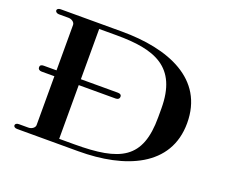

<svg xmlns="http://www.w3.org/2000/svg" viewBox="-113 -860 1214 1034"><g transform="rotate(20 494.0 -343.0)"><path d="M763.4 -318.8C763.4 -81.2 651.5 -27.7 388.1 -27.7H302V-335.6H513.9C526.7 -335.6 534.7 -342.6 534.7 -351.5V-355.4C534.7 -364.4 526.7 -369.3 513.9 -369.3H302V-657.4H402C620.8 -657.4 763.4 -607.9 763.4 -369.3ZM421.8 -686.1H71.3C58.4 -686.1 50.5 -680.2 50.5 -672.3C50.5 -665.3 58.4 -657.4 71.3 -657.4H125.7C145.5 -657.4 162.4 -644.6 162.4 -629.7V-369.3H89.1C76.2 -369.3 68.3 -364.4 68.3 -355.4V-351.5C68.3 -342.6 76.2 -335.6 89.1 -335.6H162.4V-55.4C162.4 -41.6 145.5 -27.7 125.7 -27.7H71.3C58.4 -27.7 50.5 -21.8 50.5 -13.9C50.5 -5.9 58.4 0 71.3 0H421.8C688.1 0 920.8 -94.1 920.8 -342.6C920.8 -596 688.1 -686.1 421.8 -686.1Z"/></g></svg>

Font: Biblismive
Style: Regular
Weight: 400
Designer: Susan Drake
Foundry: Susan Drake
Version: Version 1.0; ttfautohint (v1.8.4.7-5d5b)